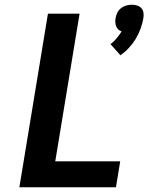

<svg xmlns="http://www.w3.org/2000/svg" viewBox="-20 -793 640 813"><path d="M490 -559 448 -606Q462 -617 473.5 -630.5Q485 -644 495 -660Q486 -663 480.5 -668.5Q475 -674 472 -681.5Q469 -689 468.5 -697.5Q468 -706 469 -715Q471 -727 476.5 -738.5Q482 -750 492 -758Q502 -766 514 -769.5Q526 -773 538 -773Q550 -773 561 -769.5Q572 -766 579 -758Q586 -750 587.5 -738.5Q589 -727 587 -715Q583 -693 575 -671Q567 -649 555 -629Q543 -609 526.5 -591Q510 -573 490 -559ZM62 0 183 -735H317L214 -110H489L471 0Z"/></svg>

Font: Iosevka Extrabold Extended
Style: Italic
Weight: 800
Width: 7
Italic angle: -9°
Monospace: yes
Designer: Belleve Invis
Foundry: Belleve Invis
Version: Version 32.5.0; ttfautohint (v1.8.4)